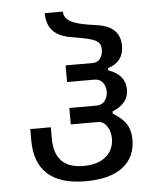

<svg xmlns="http://www.w3.org/2000/svg" viewBox="-54 -806 709 853"><g transform="rotate(-5 301.0 -380.0)"><path d="M460.9 -44.9Q516.6 -88.4 516.6 -167Q516.6 -207.5 499 -235.8Q482.4 -262.2 439.5 -289.1V-298.8Q511.7 -327.1 511.7 -389.6Q511.7 -456.1 436.5 -481.9V-491.7Q506.8 -514.6 506.8 -585Q506.8 -642.1 462.9 -668Q436.5 -683.1 393.1 -688Q331.1 -696.3 300.3 -708.5Q258.3 -725.6 258.3 -759.8H177.2Q177.2 -695.8 220.7 -666.5Q247.1 -648.4 291 -642.6Q331.1 -635.7 354.7 -630.4Q378.4 -625 391.6 -618.2Q405.3 -610.8 410.6 -601.3Q416 -591.8 416 -577.1Q416 -553.2 404.8 -537.6Q391.6 -520.5 371.1 -520.5H249.5V-446.3H372.1Q395.5 -446.3 409.2 -428.7Q415 -420.9 418.2 -410.2Q421.4 -399.4 421.4 -388.7Q421.4 -377.9 418.2 -367.4Q415 -356.9 409.2 -349.1Q395 -330.6 372.1 -330.6H249.5V-257.3H372.1Q383.3 -257.3 393.6 -251Q403.8 -244.6 411.1 -233.4Q426.3 -209.5 426.3 -178.2Q426.3 -157.7 418.9 -138.4Q411.6 -119.1 396 -104Q360.4 -68.4 290.5 -68.4Q159.7 -68.4 160.2 -203.1V-252.4H68.4V-203.1Q68.4 0 294.9 0Q403.8 0 460.9 -44.9Z"/></g></svg>

Font: Hack Dev
Style: Regular
Weight: 400
Designer: Christopher Simpkins
Foundry: Christopher Simpkins
Version: Version 2.0315